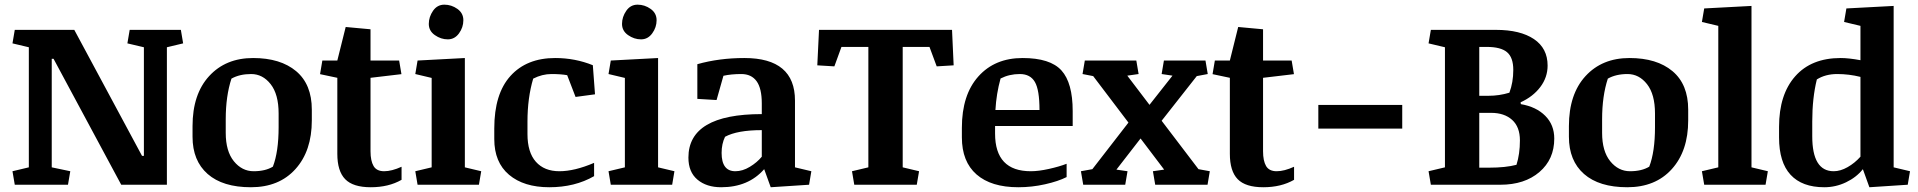

<svg xmlns="http://www.w3.org/2000/svg" viewBox="-20 -788 8183 819"><path d="M593.8 -123V-586.4L523.4 -603L533.2 -660.6H751.5L761.2 -603L691.9 -586.4V0H497.1L208.5 -537.1H200.7V-74.2L279.8 -57.6L270 0H43L33.2 -57.6L103 -74.2V-586.4L33.2 -603L43 -660.6H296.9L585.9 -123Z M1168.5 -303.7Q1168.5 -385.7 1134.5 -429Q1100.6 -472.2 1051.3 -472.2Q1002 -472.2 967.3 -452.6Q942.9 -378.4 942.9 -279.3V-221.2Q942.9 -143.1 977.5 -100.3Q1012.2 -57.6 1062 -57.6Q1111.8 -57.6 1144 -77.1Q1168.5 -140.6 1168.5 -245.6ZM801.3 -204.6V-250Q801.3 -386.2 872.1 -463.4Q942.9 -540.5 1059.6 -540.5Q1176.3 -540.5 1243.2 -484.4Q1310.1 -428.2 1310.1 -320.3V-274.4Q1310.1 -144 1240.2 -66.7Q1170.4 10.7 1050.3 10.7Q930.2 10.7 865.7 -45.9Q801.3 -102.5 801.3 -204.6Z M1418.9 -131.8V-456.1L1345.2 -471.7L1355 -529.8H1418.9L1454.6 -672.9L1560.5 -663.1V-529.8H1682.6L1692.4 -471.7L1560.5 -456.1V-142.6Q1560.5 -102.1 1573.5 -79.8Q1586.4 -57.6 1618.7 -57.6Q1650.9 -57.6 1692.9 -76.7V-21Q1637.7 10.7 1561.5 10.7Q1485.8 10.7 1452.4 -23.7Q1418.9 -58.1 1418.9 -131.8Z M1835 -638.2Q1809.1 -656.2 1809.1 -686Q1809.1 -715.8 1827.1 -741.9Q1845.2 -768.1 1875.5 -768.1Q1905.8 -768.1 1931.2 -750Q1956.5 -731.9 1956.5 -701.7Q1956.5 -671.4 1938 -645.8Q1919.4 -620.1 1890.1 -620.1Q1860.8 -620.1 1835 -638.2ZM1962.9 -74.2 2032.7 -57.6 2022.9 0H1761.2L1751.5 -57.6L1821.3 -74.2V-455.6L1751.5 -472.2L1761.2 -529.8L1962.9 -540.5Z M2088.4 -194.8V-240.2Q2088.4 -387.7 2157.5 -464.1Q2226.6 -540.5 2348.1 -540.5Q2433.1 -540.5 2508.8 -509.8L2518.1 -385.7L2435.1 -374.5L2399.4 -467.3Q2372.6 -472.2 2332.5 -472.2Q2292.5 -472.2 2254.4 -452.6Q2230 -370.6 2230 -269.5V-216.3Q2230 -138.2 2265.9 -97.9Q2301.8 -57.6 2366.2 -57.6Q2430.7 -57.6 2514.2 -93.3V-36.6Q2432.1 10.7 2323.2 10.7Q2214.4 10.7 2151.4 -42.5Q2088.4 -95.7 2088.4 -194.8Z M2659.2 -638.2Q2633.3 -656.2 2633.3 -686Q2633.3 -715.8 2651.4 -741.9Q2669.4 -768.1 2699.7 -768.1Q2730 -768.1 2755.4 -750Q2780.8 -731.9 2780.8 -701.7Q2780.8 -671.4 2762.2 -645.8Q2743.7 -620.1 2714.4 -620.1Q2685.1 -620.1 2659.2 -638.2ZM2787.1 -74.2 2856.9 -57.6 2847.2 0H2585.4L2575.7 -57.6L2645.5 -74.2V-455.6L2575.7 -472.2L2585.4 -529.8L2787.1 -540.5Z M3229.5 -232.9Q3125 -232.9 3072.8 -204.6Q3058.1 -174.3 3058.1 -135.7Q3058.1 -57.6 3116.7 -57.6Q3147.5 -57.6 3178.5 -76.4Q3209.5 -95.2 3229.5 -119.6ZM3239.7 -66.4Q3172.4 10.7 3056.2 10.7Q2993.7 10.7 2955.1 -21.7Q2916.5 -54.2 2916.5 -115.7Q2916.5 -301.3 3229.5 -301.3V-346.7Q3229.5 -411.1 3207.3 -441.7Q3185.1 -472.2 3142.1 -472.2Q3099.1 -472.2 3065.9 -464.8L3036.6 -361.3L2954.6 -366.2V-514.2Q3047.9 -540.5 3155.3 -540.5Q3371.1 -540.5 3371.1 -358.9V-74.2L3440.9 -57.6L3431.2 0L3267.6 10.7Z M3684.1 -587.9H3569.3L3539.1 -504.9L3466.3 -509.3L3473.6 -660.6H4041L4047.9 -509.3L3975.6 -504.9L3944.8 -587.9H3830.6V-74.2L3900.4 -57.6L3890.6 0H3624L3614.3 -57.6L3684.1 -74.2Z M4414.1 -318.8Q4414.1 -404.3 4394.5 -438.2Q4375 -472.2 4330.1 -472.2Q4285.2 -472.2 4248 -453.1Q4230 -388.2 4226.1 -318.8ZM4224.6 -218.3Q4224.6 -57.6 4377 -57.6Q4410.2 -57.6 4454.1 -67.4Q4498 -77.1 4529.8 -89.4V-32.7Q4494.1 -14.6 4438 -2Q4381.8 10.7 4323.7 10.7Q4208 10.7 4145.5 -43.9Q4083 -98.6 4083 -202.1V-242.7Q4083 -383.3 4153.3 -461.9Q4223.6 -540.5 4341.8 -540.5Q4460 -540.5 4507.8 -487.5Q4555.7 -434.6 4555.7 -314V-250.5H4224.6Z M4590.8 -57.6 4639.6 -66.4 4793.5 -265.1 4643.1 -463.4 4597.7 -472.2 4607.4 -529.8H4827.1L4836.9 -472.2L4788.6 -465.3L4883.3 -340.8L4981.4 -465.3L4935.1 -472.2L4944.8 -529.8H5122.1L5131.8 -472.2L5085 -463.4L4935.1 -272.9L5092.3 -66.4L5140.6 -57.6L5130.9 0H4907.7L4897.9 -57.6L4945.8 -64.5L4845.2 -197.3L4742.2 -64.5L4789.6 -57.6L4779.8 0H4600.6Z M5226.1 -131.8V-456.1L5152.3 -471.7L5162.1 -529.8H5226.1L5261.7 -672.9L5367.7 -663.1V-529.8H5489.7L5499.5 -471.7L5367.7 -456.1V-142.6Q5367.7 -102.1 5380.6 -79.8Q5393.6 -57.6 5425.8 -57.6Q5458 -57.6 5500 -76.7V-21Q5444.8 10.7 5368.7 10.7Q5293 10.7 5259.5 -23.7Q5226.1 -58.1 5226.1 -131.8Z M5603.5 -340.3H5961.4V-239.3H5603.5Z M6290 -587.9V-379.4H6329.6Q6375 -379.4 6418.5 -392.6Q6435.1 -436.5 6435.1 -489.7Q6435.1 -543 6408.4 -565.4Q6381.8 -587.9 6321.8 -587.9ZM6290 -306.6V-72.8H6332.5Q6402.3 -72.8 6448.7 -85Q6463.4 -131.3 6463.4 -189Q6463.4 -246.6 6430.2 -276.6Q6397 -306.6 6340.8 -306.6ZM6361.3 -660.6Q6464.8 -660.6 6523.2 -621.3Q6581.5 -582 6581.5 -508.3Q6581.5 -458 6550.3 -416.7Q6519 -375.5 6466.3 -351.6L6467.3 -343.8Q6533.2 -332.5 6571.5 -293.9Q6609.9 -255.4 6609.9 -196.8Q6609.9 -108.4 6546.6 -54.2Q6483.4 0 6379.9 0H6083.5L6073.7 -57.6L6143.6 -74.2V-586.4L6073.7 -603L6083.5 -660.6Z M7039.6 -303.7Q7039.6 -385.7 7005.6 -429Q6971.7 -472.2 6922.4 -472.2Q6873 -472.2 6838.4 -452.6Q6814 -378.4 6814 -279.3V-221.2Q6814 -143.1 6848.6 -100.3Q6883.3 -57.6 6933.1 -57.6Q6982.9 -57.6 7015.1 -77.1Q7039.6 -140.6 7039.6 -245.6ZM6672.4 -204.6V-250Q6672.4 -386.2 6743.2 -463.4Q6814 -540.5 6930.7 -540.5Q7047.4 -540.5 7114.3 -484.4Q7181.2 -428.2 7181.2 -320.3V-274.4Q7181.2 -144 7111.3 -66.7Q7041.5 10.7 6921.4 10.7Q6801.3 10.7 6736.8 -45.9Q6672.4 -102.5 6672.4 -204.6Z M7309.6 -677.7 7239.7 -694.3 7249.5 -752 7451.2 -762.7V-74.2L7521 -57.6L7511.2 0H7249.5L7239.7 -57.6L7309.6 -74.2Z M7916 -460Q7867.2 -472.2 7816.9 -472.2Q7766.6 -472.2 7730 -449.2Q7710.4 -370.1 7710.4 -270V-206.5Q7710.4 -57.6 7801.8 -57.6Q7830.6 -57.6 7861.1 -75Q7891.6 -92.3 7916 -119.6ZM7831.5 -540.5Q7866.2 -540.5 7916 -531.2V-677.7L7846.2 -694.3L7856 -752L8057.6 -762.7V-74.2L8127.4 -57.6L8117.7 0L7954.1 10.7L7926.3 -66.4Q7898.9 -31.7 7854.7 -10.5Q7810.5 10.7 7761.7 10.7Q7667 10.7 7617.9 -42.5Q7568.8 -95.7 7568.8 -201.7V-247.1Q7568.8 -384.8 7637.7 -462.6Q7706.5 -540.5 7831.5 -540.5Z"/></svg>

Font: NoticiaText-Bold
Style: Bold
Weight: 700
Designer: JM Sole
Foundry: JM Sole
Version: Version 1.003